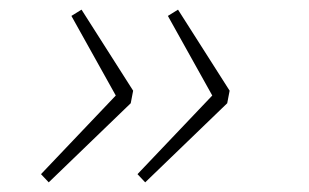

<svg xmlns="http://www.w3.org/2000/svg" viewBox="-20 -450 640 398"><path d="M81 -72 65 -89 220 -252 128 -417 149 -430 256 -262 251 -236ZM281 -72 265 -89 420 -252 328 -417 349 -430 456 -262 451 -236Z"/></svg>

Font: Source Code Pro ExtraLight ExtraLight
Style: Italic
Weight: 250
Italic angle: -11°
Monospace: yes
Version: Version 1.016;hotconv 1.0.116;makeotfexe 2.5.65601